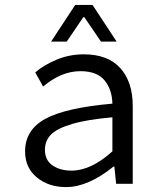

<svg xmlns="http://www.w3.org/2000/svg" viewBox="-20 -741 640 774"><path d="M186 -573.2 283.2 -721.2H353L450.2 -573.2H387.2L319.8 -671.9H315.9L249 -573.2ZM246.1 13.2Q175.8 13.2 128.4 -25.9Q81.1 -64.9 81.1 -130.9Q81.1 -217.3 162.8 -262Q244.6 -306.6 433.1 -323.2Q431.6 -381.3 400.9 -417.7Q370.1 -454.1 304.2 -454.1Q227.1 -454.1 153.8 -392.1L122.1 -449.2Q156.7 -479 208.3 -500.5Q259.8 -522 317.9 -522Q415 -522 465.1 -466.3Q515.1 -410.6 515.1 -314V0H448.2L440.9 -69.8H438Q335.4 13.2 246.1 13.2ZM268.1 -53.2Q347.2 -53.2 433.1 -130.9V-268.1Q331.5 -259.3 270.5 -241.2Q209.5 -223.1 185.3 -198.2Q161.1 -173.3 161.1 -137.2Q161.1 -95.2 191.7 -74.2Q222.2 -53.2 268.1 -53.2Z"/></svg>

Font: Office Code Pro D
Style: Regular
Weight: 400
Designer: Nathan Rutzky & Paul D. Hunt
Foundry: Adobe Systems Incorporated
Version: Version 1.004;PS 001.004;hotconv 1.0.70;makeotf.lib2.5.58329